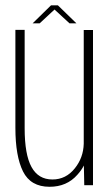

<svg xmlns="http://www.w3.org/2000/svg" viewBox="-20 -710 431 736"><path d="M303 0 301.5 -75.5Q292 -57 276.5 -40Q236 6 170 6Q97.5 6 68.2 -52.8Q39 -111.5 39 -220V-595.5H74.5V-218.5Q74.5 -117.5 100.8 -69.8Q127 -22 181 -22Q233 -22 267 -65Q299.5 -105.5 301 -159V-595H336.5V0ZM105 -620.5 175.5 -689.5H202L273 -620.5H246.5L189 -673.5L132 -620.5Z"/></svg>

Font: Anybody ExtraLight
Style: Regular
Weight: 200
Designer: Tyler Finck
Foundry: Etcetera Type Company
Version: Version 1.010; ttfautohint (v1.8.3) -l 8 -r 50 -G 200 -x 14 